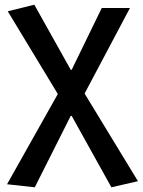

<svg xmlns="http://www.w3.org/2000/svg" viewBox="-20 -584 607 817"><path d="M128 213 281 -91H285L454 213L567 187L340 -186L533 -550H413L285 -287H281L126 -564L13 -536L226 -184L10 200Z"/></svg>

Font: Noto Sans Japanese Medium
Style: Regular
Weight: 500
Designer: Ryoko NISHIZUKA (kana & ideographs); Paul D. Hunt (Latin, Greek & Cyrillic); Wenlong ZHANG (bopomofo); Sandoll Communica
Foundry: Adobe Systems Incorporated
Version: Version 1.000;PS 1;hotconv 1.0.78;makeotf.lib2.5.61930